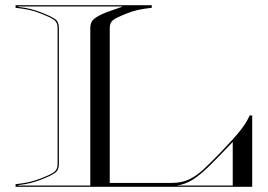

<svg xmlns="http://www.w3.org/2000/svg" viewBox="-20 -720 1032 740"><path d="M40 -690V-700H565V-690Q534.5 -686.5 513 -682Q491.5 -677.5 467 -667.5Q429.5 -652.5 416.2 -642.8Q403 -633 403 -612.5V-15H641Q680 -15 708.8 -28.5Q737.5 -42 765.8 -68.5Q794 -95 831.5 -134Q882 -186.5 906.5 -217.5Q931 -248.5 942 -275H952V0H40V-10Q70.5 -13.5 92 -18.2Q113.5 -23 138 -32.5Q175.5 -47 188.8 -57Q202 -67 202 -87.5V-612.5Q202 -633 188.8 -643Q175.5 -653 138 -667.5Q113.5 -677.5 92 -682Q70.5 -686.5 40 -690ZM50 -693.5Q77 -690.5 98 -685.2Q119 -680 140.5 -671.5Q177.5 -657 192.2 -646.5Q207 -636 207 -612.5V-87.5Q207 -64.5 192.2 -53.8Q177.5 -43 140.5 -28.5Q119 -20 98 -14.8Q77 -9.5 50 -6.5V-5H328V-612.5Q328 -636 343.8 -648.2Q359.5 -660.5 389 -672Q403.5 -677.5 417 -682.2Q430.5 -687 450 -693.5V-695H50ZM662 -5H877V-173Q824.5 -117.5 788.5 -82Q752.5 -46.5 723.5 -28Q694.5 -9.5 662 -5Z"/></svg>

Font: Engraving Unshaded CC
Style: Bold
Weight: 700
Designer: indestructible type*
Foundry: Cowboy Collective
Version: Version 1.000